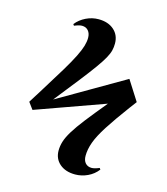

<svg xmlns="http://www.w3.org/2000/svg" viewBox="-112 -706 802 924"><g transform="rotate(15 289.0 -244.5)"><path d="M348 131Q300 131 271 106Q242 81 242 40Q242 18 249 -5Q256 -28 274.5 -58.5Q293 -89 326.5 -132Q360 -175 413 -239L70 -116L45 -150L90 -222Q135 -294 164.5 -343Q194 -392 210 -424.5Q226 -457 232.5 -479Q239 -501 239 -520Q239 -542 227.5 -555.5Q216 -569 196 -569Q182 -569 158 -559L153 -566Q173 -591 203 -605.5Q233 -620 265 -620Q313 -620 342 -594.5Q371 -569 371 -527Q371 -509 367 -492.5Q363 -476 351 -454Q339 -432 315 -398.5Q291 -365 251.5 -314.5Q212 -264 153 -190L482 -381L545 -282L518 -246Q464 -173 432 -123Q400 -73 387 -37Q374 -1 374 31Q374 54 385.5 67Q397 80 417 80Q431 80 455 70L460 77Q440 103 410 117Q380 131 348 131Z"/></g></svg>

Font: Literata 72pt
Style: Bold
Weight: 700
Designer: Latin by Veronika Burian and Jose Scaglione. Greek by Irene Vlachou. Cyrillic by Vera Evstafieva.
Foundry: TypeTogether
Version: Version 3.002